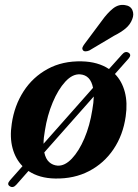

<svg xmlns="http://www.w3.org/2000/svg" viewBox="-20 -711 559 776"><path d="M20 42Q6 34 20.5 17.5L71 -39.5Q42.5 -68.5 30.8 -112Q19 -155.5 27.5 -211Q38 -284 75.2 -341.8Q112.5 -399.5 172.5 -432.2Q232.5 -465 311 -463Q376 -461.5 420.5 -432L473 -490.5Q486 -506 499.5 -498Q513 -489.5 499.5 -474L444.5 -412Q473 -383 484.5 -339.2Q496 -295.5 488 -240.5Q477.5 -165.5 439 -108.2Q400.5 -51 340 -19.5Q279.5 12 203 10.5Q139 9.5 95 -20L46.5 35Q33 50.5 20 42ZM161.5 -183.5Q156 -154 156 -130L356 -356Q346 -407.5 303.5 -410.5Q273 -412.5 244 -381Q215 -349.5 193 -297Q171 -244.5 161.5 -183.5ZM213 -41.5Q242 -40 270.5 -70Q299 -100 321 -151.5Q343 -203 353 -266.5Q358.5 -296.5 359 -321L159 -95Q164.5 -68.5 178.8 -55.8Q193 -43 213 -41.5ZM391.5 -627Q414 -658.5 436.5 -676.5Q459 -694.5 484.5 -690.5Q507.5 -687.5 515 -670.2Q522.5 -653 514.5 -633.5Q506.5 -612 488.2 -596.5Q470 -581 441 -566.5L341 -507Q333 -503.5 325.5 -503.5Q318 -503.5 315 -508.5Q311 -514 314 -520.8Q317 -527.5 322.5 -534.5Z"/></svg>

Font: Fraunces 72pt Soft SemiBold
Style: Italic
Weight: 600
Italic angle: -16°
Version: Version 1.000;[b76b70a41]